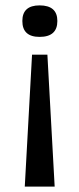

<svg xmlns="http://www.w3.org/2000/svg" viewBox="-20 -559 295 713"><path d="M99 -356H156L183 134H72ZM127 -539Q193 -539 193 -481Q193 -422 127 -422Q63 -422 63 -481Q63 -539 127 -539Z"/></svg>

Font: Bricolage Grotesque 10pt
Style: Regular
Weight: 400
Designer: Mathieu Triay
Foundry: Atelier Triay
Version: Version 1.000; ttfautohint (v1.8.4.7-5d5b);gftools[0.9.32]